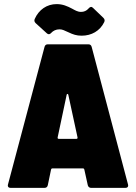

<svg xmlns="http://www.w3.org/2000/svg" viewBox="-20 -916 663 936"><path d="M270 -773C284 -773 293 -768 315 -758C336 -748 353 -742 378 -742C426 -742 467 -765 488 -808C492 -816 490 -823 484 -829L433 -878C426 -885 419 -883 412 -875C402 -863 389 -858 375 -858C358 -858 346 -866 331 -874C308 -886 286 -896 256 -896C209 -896 169 -869 149 -823C146 -815 148 -809 154 -803L209 -753C216 -747 223 -748 230 -756C239 -766 253 -773 270 -773ZM425 0H591C601 0 607 -6 604 -17L427 -687C425 -695 420 -700 411 -700H213C204 -700 199 -695 197 -687L19 -17C16 -6 22 0 32 0H196C205 0 211 -4 213 -13L229 -90C230 -93 232 -95 235 -95H385C388 -95 390 -93 391 -90L408 -13C410 -5 416 0 425 0ZM261 -246 305 -454C306 -460 312 -459 313 -454L358 -246C359 -241 356 -239 352 -239H267C263 -239 260 -241 261 -246Z"/></svg>

Font: Barlow Semi Condensed Black
Style: Regular
Weight: 900
Width: 4
Designer: Jeremy Tribby
Foundry: Tribby Type
Version: Version 1.408;PS 001.408;hotconv 1.0.88;makeotf.lib2.5.64775